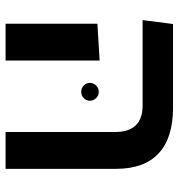

<svg xmlns="http://www.w3.org/2000/svg" viewBox="4 -644 640 688"><g transform="rotate(90 324.0 -300.0)"><path d="M453 0V-393Q453 -442 429 -466.5Q405 -491 359 -491H52L66 -600H366Q474 -600 529.5 -548.5Q585 -497 585 -396V0ZM65 0V-329L197 -337V0ZM309 -271Q296 -271 286.5 -280Q277 -289 277 -302Q277 -315 286.5 -324.5Q296 -334 309 -334Q322 -334 331.5 -324.5Q341 -315 341 -302Q341 -289 331.5 -280Q322 -271 309 -271Z"/></g></svg>

Font: Noto Sans Hebrew Thin SemiBold
Style: Regular
Weight: 600
Version: Version 3.001